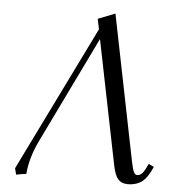

<svg xmlns="http://www.w3.org/2000/svg" viewBox="-52 -761 754 817"><g transform="rotate(5 325.0 -352.0)"><path d="M40 -19 344.2 -639.2 335 -683.1 408.2 -711.9 533.2 -90.8Q540 -57.1 545.9 -46.1Q551.8 -35.2 560.1 -35.2Q579.1 -35.2 594.2 -64.9L605 -86.9L627.9 -76.2L617.2 -54.2Q599.1 -19 576.2 -6.1Q553.2 6.8 523.9 6.8Q497.1 6.8 482.7 -9Q468.3 -24.9 460 -64L352.1 -598.1L132.8 -146Q95.2 -69.3 89.8 1Q71.8 2.4 46.9 7.8Z"/></g></svg>

Font: Dihjauti
Style: Italic
Weight: 400
Italic angle: -9°
Designer: T. Christopher White
Version: Version 3.0.0